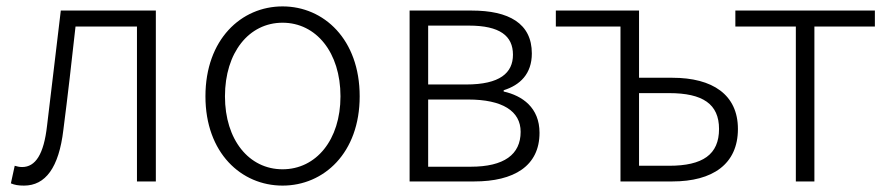

<svg xmlns="http://www.w3.org/2000/svg" viewBox="-20 -567 2782 600"><path d="M55 13C122 13 164 -43 178 -161C192 -269 204 -376 216 -484H408V0H467V-534H170C156 -413 141 -294 127 -174C117 -85 91 -45 49 -45C40 -45 33 -47 26 -49L14 6C26 11 37 13 55 13Z M863 13C992 13 1104 -89 1104 -266C1104 -444 992 -547 863 -547C734 -547 622 -444 622 -266C622 -89 734 13 863 13ZM863 -38C758 -38 683 -130 683 -266C683 -403 758 -496 863 -496C968 -496 1044 -403 1044 -266C1044 -130 968 -38 863 -38Z M1260 0H1462C1586 0 1666 -48 1666 -152C1666 -231 1612 -268 1554 -281V-285C1605 -301 1642 -336 1642 -400C1642 -494 1570 -534 1454 -534H1260ZM1318 -303V-487H1445C1542 -487 1583 -455 1583 -396C1583 -339 1542 -303 1437 -303ZM1318 -46V-256H1443C1550 -256 1607 -220 1607 -155C1607 -84 1555 -46 1451 -46Z M1919 0H2081C2207 0 2286 -54 2286 -164C2286 -271 2207 -324 2081 -324H1977V-534H1717V-484H1919ZM1977 -49V-276H2071C2176 -276 2227 -242 2227 -164C2227 -84 2176 -49 2071 -49Z M2467 0H2525V-484H2714V-534H2278V-484H2467Z"/></svg>

Font: Noto Sans CJK SC Light
Style: Regular
Weight: 300
Designer: Ryoko NISHIZUKA 西塚涼子 (kana, bopomofo & ideographs); Paul D. Hunt (Latin, Greek & Cyrillic); Sandoll Communications 산돌커뮤니
Foundry: Adobe
Version: Version 2.004;hotconv 1.0.118;makeotfexe 2.5.65603